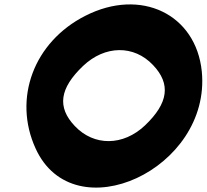

<svg xmlns="http://www.w3.org/2000/svg" viewBox="-20 -896 928 862"><path d="M363 -825C132 -708 37 -454 140 -229C312 148 929 -137 886 -575C860 -833 612 -952 363 -825ZM667 -604C748 -519 736 -433 631 -333C533 -240 402 -239 316 -330C235 -415 248 -500 353 -600C451 -693 581 -695 667 -604Z"/></svg>

Font: Hussar Skorodowane
Style: Ky
Weight: 700
Foundry: Cannot Into Space Fonts
Version: Version 0.892